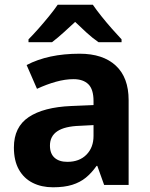

<svg xmlns="http://www.w3.org/2000/svg" viewBox="-20 -785 635 815"><path d="M318 -557Q417 -557 471.5 -506.5Q526 -456 526 -360V0H422L393 -81H390Q369 -51 344.5 -31Q320 -11 286.5 -0.5Q253 10 205 10Q156 10 118.5 -9Q81 -28 60 -65.5Q39 -103 39 -159Q39 -246 102 -288Q165 -330 282 -335L377 -339V-356Q377 -406 355 -427.5Q333 -449 292 -449Q257 -449 217.5 -438Q178 -427 137 -408L93 -509Q139 -533 195 -545Q251 -557 318 -557ZM319 -251Q255 -249 223.5 -228Q192 -207 192 -167Q192 -133 211.5 -115.5Q231 -98 266 -98Q317 -98 347 -128.5Q377 -159 377 -208V-254ZM374 -765Q389 -743 411 -715.5Q433 -688 456 -662Q479 -636 496 -618V-606H398Q372 -624 347.5 -646.5Q323 -669 299 -692Q274 -669 250.5 -647.5Q227 -626 201 -606H101V-618Q120 -637 143 -663Q166 -689 188 -716Q210 -743 225 -765Z"/></svg>

Font: Noto Sans Hebrew Thin
Style: Bold
Weight: 700
Version: Version 3.001